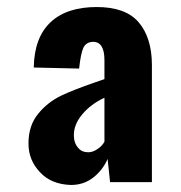

<svg xmlns="http://www.w3.org/2000/svg" viewBox="-20 -841 514 546"><path d="M94 -351C72 -374 61 -401 61 -433C61 -467 70 -495 89 -518C107 -540 129 -557 154 -569C179 -581 211 -593 248 -606L277 -616V-670C277 -705 266 -722 245 -722C232 -722 222 -716 217 -705C212 -694 208 -674 205 -646L76 -649C77 -706 93 -749 124 -778C155 -807 199 -821 255 -821C309 -821 349 -807 374 -778C399 -749 412 -708 412 -656V-323H293L286 -389C277 -368 263 -350 245 -336C227 -322 206 -315 182 -315C145 -316 115 -328 94 -351ZM257 -417C265 -422 272 -429 277 -438V-563C251 -551 230 -535 214 -516C198 -497 190 -477 190 -457C190 -442 194 -430 202 -421C209 -412 219 -408 231 -408C240 -408 248 -411 257 -417Z"/></svg>

Font: Oswald SemiBold
Style: Regular
Weight: 400
Version: Version